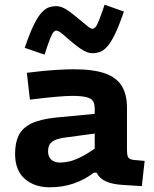

<svg xmlns="http://www.w3.org/2000/svg" viewBox="-20 -784 654 815"><path d="M235 -94Q253 -94 275 -99Q297 -104 325.5 -118.5Q354 -133 390 -159V-51H378Q341 -22 294 -5.5Q247 11 191 11Q126 11 85 -25Q44 -61 44 -131Q44 -178 59.5 -209.5Q75 -241 112.5 -259.5Q150 -278 217 -285L396 -302V-219L255 -200Q227 -196 211.5 -188.5Q196 -181 190 -169.5Q184 -158 184 -141Q184 -120 197 -107Q210 -94 235 -94ZM519 -149Q519 -124 524.5 -115.5Q530 -107 549 -105L594 -101L582 6L501 1Q455 -2 428.5 -14.5Q402 -27 390 -51L382 -90V-324Q382 -343 375 -354.5Q368 -366 347 -371.5Q326 -377 285 -377Q261 -377 216 -373Q171 -369 107 -361L94 -475Q165 -484 214.5 -487Q264 -490 292 -490Q376 -490 425.5 -472.5Q475 -455 497 -419Q519 -383 519 -327ZM276 -613Q245 -641 235 -647.5Q225 -654 218 -654Q213 -654 207 -647.5Q201 -641 192.5 -619.5Q184 -598 169 -552L85 -581Q106 -643 123.5 -678.5Q141 -714 157 -731Q173 -748 188 -753Q203 -758 218 -758Q230 -758 242.5 -753.5Q255 -749 272 -737Q289 -725 315 -703Q347 -676 356.5 -669Q366 -662 373 -662Q379 -662 385 -668.5Q391 -675 400 -697Q409 -719 424 -764L506 -735Q485 -674 467.5 -638Q450 -602 434 -585Q418 -568 403 -563Q388 -558 373 -558Q362 -558 349.5 -562.5Q337 -567 319.5 -579Q302 -591 276 -613Z"/></svg>

Font: Intel One Mono Light
Style: Regular
Weight: 300
Monospace: yes
Designer: Fred Shallcrass
Foundry: Frere-Jones Type LLC
Version: Version 1.004